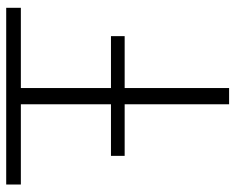

<svg xmlns="http://www.w3.org/2000/svg" viewBox="-88 -652 740 603"><g transform="rotate(-90 281.5 -350.0)"><path d="M256 0V-654H4V-700H559V-654H307V0ZM94 -328V-371H470V-328Z"/></g></svg>

Font: Modern
Style: Regular
Weight: 300
Designer: Julieta Ulanovsky
Foundry: Julieta Ulanovsky
Version: Version 8.000